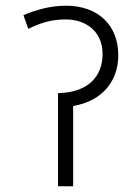

<svg xmlns="http://www.w3.org/2000/svg" viewBox="-20 -652 482 672"><path d="M211 -632C153 -632 103 -616 62 -599L79 -551C119 -570 155 -584 210 -584C282 -584 339 -541 339 -463C339 -386 290 -328 183 -326V0H236V-281C336 -298 394 -366 394 -459C394 -563 324 -632 211 -632Z"/></svg>

Font: Noto Sans Devanagari UI Light
Style: Regular
Weight: 300
Designer: Jelle Bosma - Monotype Design Team
Foundry: Monotype Imaging Inc.
Version: Version 2.004